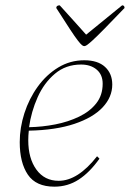

<svg xmlns="http://www.w3.org/2000/svg" viewBox="-20 -688 487 720"><path d="M184 12Q115 12 84.5 -33Q54 -78 54 -155Q54 -209 71.5 -263.5Q89 -318 121.5 -363Q154 -408 198.5 -435Q243 -462 296 -462Q347 -462 374 -437Q401 -412 401 -371Q401 -324 365 -285.5Q329 -247 259 -223.5Q189 -200 88 -198Q86 -180 86 -162Q86 -94 116.5 -52Q147 -10 200 -10Q272 -10 344 -102L353 -93Q316 -41 275 -14.5Q234 12 184 12ZM284 -446Q227 -446 186 -411.5Q145 -377 121 -323Q97 -269 89 -211Q139 -212 187.5 -221.5Q236 -231 276.5 -250.5Q317 -270 341 -300.5Q365 -331 365 -374Q365 -408 342.5 -427Q320 -446 284 -446ZM296 -515Q292 -515 287 -519Q282 -523 271.5 -536.5Q261 -550 242 -579Q223 -608 191 -658Q191 -668 204 -668Q240 -628 265.5 -600Q291 -572 303 -558Q320 -572 351.5 -597.5Q383 -623 438 -668Q447 -668 447 -658Q399 -608 370.5 -579Q342 -550 327 -536.5Q312 -523 306 -519Q300 -515 296 -515Z"/></svg>

Font: Petrona Thin
Style: Italic
Weight: 100
Italic angle: -9°
Designer: Ringo R. Seeber
Foundry: Ringo R. Seeber
Version: Version 2.001; ttfautohint (v1.8.3)